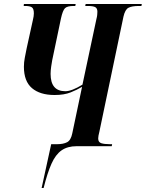

<svg xmlns="http://www.w3.org/2000/svg" viewBox="-20 -734 732 964"><path d="M189 210 237 -10H266Q298 -10 317 -20Q336 -30 343 -65L392 -298Q367 -283 334.5 -270Q302 -257 254 -257Q181 -257 140.5 -291.5Q100 -326 100 -399Q100 -421 104.5 -444Q109 -467 114 -492L145 -633Q150 -653 150 -667Q150 -691 139.5 -697.5Q129 -704 108 -704H99L100 -714H360L358 -704H349Q318 -704 306.5 -693Q295 -682 286 -641L242 -431Q240 -421 237 -400Q234 -379 234 -363Q234 -276 308 -276Q340 -276 394 -309L464 -638Q467 -649 468 -658.5Q469 -668 469 -675Q469 -692 458.5 -698Q448 -704 421 -704H408L410 -714H692L690 -704H677Q642 -704 625 -695Q608 -686 600 -651L479 -73Q476 -60 474.5 -53Q473 -46 473 -39Q473 -20 488.5 -15Q504 -10 532 -10H543L541 0H365Q319 0 289 21Q259 42 238.5 88Q218 134 199 210Z"/></svg>

Font: Noto Serif Display ExtraCondensed
Style: Bold Italic
Weight: 700
Width: 2
Italic angle: -12°
Designer: Monotype Design Team
Foundry: Monotype Imaging Inc.
Version: Version 2.009